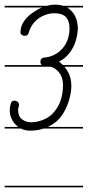

<svg xmlns="http://www.w3.org/2000/svg" viewBox="-20 -567 378 826"><path d="M337 -535H269Q280 -528 289 -518Q315 -490 315 -440Q311 -390 289.5 -354.5Q268 -319 234 -302Q243 -295 251 -287H337V-280H257Q265 -271 271 -260Q287 -235 287 -195Q286 -165 276 -132.5Q266 -100 246 -70Q226 -41 190 -23Q188 -22 186 -21H337V-14H168Q141 -5 111 -5Q92 -5 76 -11Q73 -13 69 -14H0V-21H58Q53 -25 48 -30Q36 -42 29 -58Q22 -74 22 -93Q22 -107 26 -120.5Q30 -134 42 -134Q51 -134 56.5 -128.5Q62 -123 62 -118Q62 -112 60 -106Q58 -100 58 -93Q58 -67 74.5 -54Q91 -41 114 -41Q141 -41 169 -53Q197 -65 214 -87Q232 -108 241.5 -137Q251 -166 251 -201Q251 -238 229 -261Q216 -275 198 -280H0V-287H159Q154 -292 154 -303Q154 -317 169 -319Q193 -321 213 -331Q233 -341 247.5 -357Q262 -373 270.5 -395Q279 -417 279 -445Q279 -477 263.5 -493.5Q248 -510 214 -510Q195 -510 176.5 -503.5Q158 -497 143 -485.5Q128 -474 118 -458.5Q108 -443 104 -427Q100 -413 88 -413Q78 -413 73 -417.5Q68 -422 68 -428Q68 -453 82.5 -474.5Q97 -496 119 -511Q138 -525 161 -535H0V-542H181Q199 -547 216 -547Q236 -547 252 -542H337ZM337 239H0V232H337Z"/></svg>

Font: Gruenewald VA 1. Klasse
Style: Regular
Weight: 400
Designer: Peter Wiegel
Foundry: Peter Wiegel, nach dem Schriftentwurf von Dr. H. Gr¸newald
Version: Version 0.007